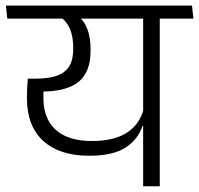

<svg xmlns="http://www.w3.org/2000/svg" viewBox="-40 -650 694 670"><path d="M517.5 -600.5H459.5V0H517.5ZM402 -585H635L630 -630.5H397ZM-19.5 -630.5 -14.5 -585H586.5L582 -630.5ZM231.5 -595H166.5Q192 -576.5 203.8 -549.8Q215.5 -523 215.5 -483V-478Q215.5 -441.5 201.8 -419Q188 -396.5 159 -386Q130 -375.5 84 -375.5H57L76 -330L109.5 -330.5Q195 -331.5 235.5 -365.5Q276 -399.5 276 -472.5V-479.5Q276 -519 265 -548.2Q254 -577.5 231.5 -595ZM54 -312V-307.5Q54 -210 111 -158.2Q168 -106.5 270.5 -106.5Q354 -106.5 398 -135Q442 -163.5 457 -210.5H463L461.5 -269.5Q447 -215.5 402.5 -186.8Q358 -158 280.5 -158Q225 -158 187.5 -175.5Q150 -193 130.8 -226.5Q111.5 -260 111.5 -308.5V-360.5L57 -375.5Q55.5 -356.5 54.8 -341.5Q54 -326.5 54 -312Z"/></svg>

Font: Anek Devanagari Light
Style: Regular
Weight: 300
Designer: Kailash Malviya (Devanagari) & Yesha Goshar (Latin)
Foundry: Ek Type
Version: Version 1.003